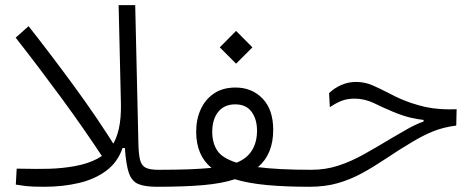

<svg xmlns="http://www.w3.org/2000/svg" viewBox="-20 -713 1798 735"><path d="M381.8 -98.1Q302.2 -219.2 214.4 -338.9Q126.5 -458.5 40 -568.8L89.4 -612.8Q174.8 -504.4 263.9 -382.8Q353 -261.2 429.7 -138.2Z M148.9 2Q101.1 2 79.3 -0.7Q57.6 -3.4 40.5 -6.3L43.9 -67.4Q84 -66.4 118.7 -66.4Q144.5 -66.4 167 -66.9Q219.2 -68.4 266.6 -77.1Q367.2 -95.7 406.2 -151.1Q445.3 -206.5 442.9 -316.4L434.1 -693.4H497.6L509.8 -163.6Q510.7 -121.1 516.6 -99.6Q522.5 -78.1 538.6 -70.6Q554.7 -63 585.9 -63Q608.9 -63 617.2 -55.7Q625.5 -48.3 625.5 -31.7Q625.5 2 581.1 2Q534.7 2 509.5 -8.5Q484.4 -19 473.4 -50.8Q462.4 -82.5 458 -146.5H449.2Q430.7 -92.3 387 -59.6Q343.3 -26.9 282 -12.5Q220.7 2 148.9 2Z M579.6 2 585.9 -63Q653.3 -63 703.6 -64.9Q753.9 -66.9 789.6 -70.3Q731 -118.2 731 -209Q731 -256.3 748.5 -294.7Q766.1 -333 799.6 -355.5Q833 -377.9 881.8 -377.9Q944.3 -377.9 985.1 -335.7Q1025.9 -293.5 1025.9 -215.8Q1025.9 -122.6 967.3 -73.2Q1045.4 -63 1172.9 -63Q1195.8 -63 1205.8 -57.1Q1215.8 -51.3 1215.8 -33.7Q1215.8 -12.7 1202.4 -5.4Q1189 2 1164.6 2Q1072.8 2 1001.7 -4.6Q930.7 -11.2 878.9 -26.9Q830.1 -10.7 758.5 -4.4Q687 2 579.6 2ZM885.7 -90.3Q925.8 -106.4 944.8 -137.7Q963.9 -168.9 963.9 -212.9Q963.9 -256.3 943.1 -284.9Q922.4 -313.5 880.4 -313.5Q838.9 -313.5 815.7 -285.2Q792.5 -256.8 792.5 -207.5Q792.5 -166.5 811.3 -137.2Q830.1 -107.9 885.7 -90.3ZM883.8 -469.2 821.3 -531.7 883.8 -594.7 946.3 -531.7Z M1164.6 2Q1152.8 2 1145.3 -5.6Q1137.7 -13.2 1137.7 -31.2Q1137.7 -63 1171.9 -63Q1226.6 -63 1275.1 -78.9Q1323.7 -94.7 1373.5 -122.6Q1423.3 -150.4 1481.4 -185.5Q1515.1 -205.6 1543.2 -221.2Q1571.3 -236.8 1601.6 -248V-253.9Q1578.6 -256.3 1550.3 -262.9Q1522 -269.5 1483.4 -285.6Q1444.8 -301.8 1410.2 -318.8Q1375 -335.4 1337.4 -335.4Q1310.5 -335.4 1289.3 -327.6Q1268.1 -319.8 1242.7 -302.7L1239.7 -356.4Q1259.8 -376 1286.6 -387.7Q1313.5 -399.4 1342.8 -399.4Q1377 -399.4 1408.7 -385.3Q1440.4 -371.1 1476.1 -352.5Q1511.2 -333.5 1555.2 -318.4Q1585 -308.6 1609.9 -303.2Q1634.8 -297.9 1662.6 -295.9Q1681.2 -294.4 1704.1 -294.4Q1715.3 -294.4 1728 -294.9L1726.6 -232.4Q1678.2 -226.1 1639.9 -210.9Q1601.6 -195.8 1556.2 -168.5Q1501.5 -135.7 1456.1 -105Q1410.2 -74.2 1366.5 -50.3Q1322.8 -26.4 1274.2 -12.2Q1225.6 2 1164.6 2Z"/></svg>

Font: CaskaydiaMono NF Light
Style: Regular
Weight: 300
Designer: Aaron Bell
Foundry: Saja Typeworks
Version: Version 2111.001; ttfautohint (v1.8.4);Nerd Fonts 3.1.1